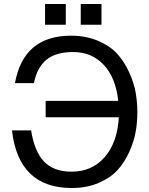

<svg xmlns="http://www.w3.org/2000/svg" viewBox="-20 -920 749 963"><path d="M136 -266Q153 -160 201 -109.5Q249 -59 339 -59Q442 -59 505.5 -132.5Q569 -206 576 -332H209V-414H573Q561 -529 501 -594Q441 -659 347 -659Q260 -659 213 -620.5Q166 -582 150 -503H55Q98 -741 336 -741Q412 -741 472.5 -715Q533 -689 568.5 -649.5Q604 -610 628 -557Q652 -504 660.5 -455Q669 -406 669 -356Q669 -307 660.5 -259Q652 -211 628.5 -158.5Q605 -106 569.5 -67Q534 -28 474.5 -2.5Q415 23 340 23Q73 23 40 -266ZM310 -900V-796H206V-900ZM489 -900V-796H385V-900Z"/></svg>

Font: ColatingCofangSans
Style: Regular
Weight: 400
Foundry: GNU
Version: Version 412.227;June 27, 2022;FontCreator 11.0.0.2412 32-bit